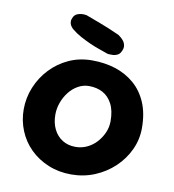

<svg xmlns="http://www.w3.org/2000/svg" viewBox="-78 -758 747 826"><g transform="rotate(10 295.0 -345.0)"><path d="M287 -1Q233 -1 187 -20Q141 -39 107.5 -72Q74 -105 56 -149Q38 -193 38 -242Q38 -292 57 -338.5Q76 -385 110.5 -421.5Q145 -458 191 -479Q237 -500 292 -500Q347 -500 394 -485Q441 -470 477 -439Q513 -408 533 -361Q553 -314 553 -250Q553 -200 532 -155Q511 -110 474.5 -75.5Q438 -41 390 -21Q342 -1 287 -1ZM285 -121Q311 -121 334 -131.5Q357 -142 375 -161Q393 -180 404 -204.5Q415 -229 415 -256Q415 -302 399.5 -331.5Q384 -361 358 -375Q332 -389 298 -389Q273 -389 250.5 -376.5Q228 -364 211.5 -343Q195 -322 185.5 -296Q176 -270 176 -243Q176 -207 189.5 -179.5Q203 -152 227.5 -136.5Q252 -121 285 -121ZM353 -539Q337 -545 316 -552Q295 -559 272.5 -569Q250 -579 228 -591Q206 -603 188 -618Q188 -618 184 -622Q180 -626 176 -633Q172 -640 172 -649.5Q172 -659 178 -670Q184 -680 194 -684Q204 -688 213.5 -688.5Q223 -689 229 -688Q235 -687 235 -687Q264 -676 299 -663Q334 -650 383 -628Q383 -628 390 -623Q397 -618 405 -609Q413 -600 415.5 -587Q418 -574 409 -558Q404 -548 394.5 -543.5Q385 -539 376 -538.5Q367 -538 360 -538.5Q353 -539 353 -539Z"/></g></svg>

Font: Sour Gummy Black SemiBold
Style: Regular
Weight: 600
Version: Version 1.000